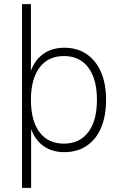

<svg xmlns="http://www.w3.org/2000/svg" viewBox="-20 -725 589 925"><path d="M86 180V-705H129V-369H124Q142 -430 185 -462.5Q228 -495 290 -495Q352 -495 397 -464.5Q442 -434 466.5 -378Q491 -322 491 -244Q491 -166 467 -109.5Q443 -53 397.5 -22.5Q352 8 290 8Q228 8 185.5 -24.5Q143 -57 125 -118H130V180ZM288 -33Q363 -33 405 -88Q447 -143 447 -244Q447 -344 405.5 -399.5Q364 -455 288 -455Q212 -455 170.5 -399.5Q129 -344 129 -244Q129 -143 170.5 -88Q212 -33 288 -33Z"/></svg>

Font: Nunito Sans 10pt SemiCondensed ExtraLight
Style: Regular
Weight: 250
Width: 4
Designer: Vernon Adams
Foundry: Vernon Adams
Version: Version 3.101;gftools[0.9.27]